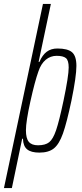

<svg xmlns="http://www.w3.org/2000/svg" viewBox="-61 -763 414 970"><path d="M156 -743H196L134 -450H138Q153 -485 175 -501.5Q197 -518 229 -518Q281 -518 303 -499Q325 -480 325 -430Q325 -377 300 -255Q276 -142 257 -88.5Q238 -35 211.5 -13.5Q185 8 138 8Q96 8 76 -8.5Q56 -25 55 -62H51L-1 187H-41ZM260 -255Q286 -379 286 -422Q286 -458 272 -469.5Q258 -481 225 -481Q194 -481 170 -461Q146 -441 133 -402Q115 -352 92.5 -250.5Q70 -149 70 -105Q70 -64 84.5 -46.5Q99 -29 131 -29Q168 -29 187.5 -44.5Q207 -60 222.5 -105.5Q238 -151 260 -255Z"/></svg>

Font: Saira Ultra Condensed ExLight
Style: Italic
Weight: 200
Width: 1
Italic angle: -12°
Designer: Hector Gatti with collaboration of the Omnibus-Type team
Foundry: Omnibus-Type
Version: Version 1.001; ttfautohint (v1.8)